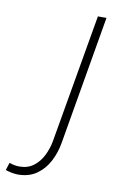

<svg xmlns="http://www.w3.org/2000/svg" viewBox="-238 -577 531 840"><g transform="rotate(10 27.5 -157.0)"><path d="M127.4 -528.3H165.5L67.4 43.5Q60.1 87.9 39.8 127Q19.5 166 -14.6 189.9Q-48.8 213.9 -98.6 213.9Q-112.8 213.4 -126.2 210.7Q-139.6 208 -152.8 203.6L-142.1 169.9Q-131.3 173.8 -120.1 176Q-108.9 178.2 -97.2 178.2Q-59.6 178.2 -33.7 158.2Q-7.8 138.2 7.3 107.2Q22.5 76.2 28.3 43.5Z"/></g></svg>

Font: Roboto ExtraLight
Style: Italic
Weight: 250
Designer: Christian Robertson
Foundry: Google
Version: Version 3.009; 2024